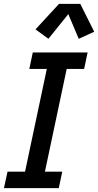

<svg xmlns="http://www.w3.org/2000/svg" viewBox="-39 -975 508 995"><path d="M-18.6 0 0 -85.4H90.8L203.6 -617.7H112.8L130.9 -703.1H415L397 -617.7H306.6L193.8 -85.4H283.7L265.6 0ZM211.9 -773.9 145 -822.8 267.1 -955.1H377L449.2 -810.5L369.1 -773.9L314.9 -901.9Z"/></svg>

Font: Schibsted Grotesk Medium
Style: Italic
Weight: 500
Italic angle: -12°
Designer: Bakken & Baeck AS, Henrik Kongsvoll
Foundry: Schibsted ASA
Version: Version 1.100;gftools[0.9.25]